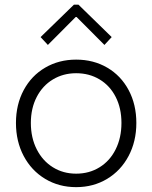

<svg xmlns="http://www.w3.org/2000/svg" viewBox="-20 -771 634 799"><path d="M46.4 -259.3Q46.4 -335.9 78.6 -396Q110.8 -456.1 168 -489.5Q225.1 -522.9 296.9 -522.9Q369.1 -522.9 426.3 -489.5Q483.4 -456.1 515.4 -396Q547.4 -335.9 547.4 -259.3Q547.4 -182.6 515.1 -121.8Q482.9 -61 425.8 -26.6Q368.7 7.8 296.9 7.8Q225.1 7.8 168 -26.6Q110.8 -61 78.6 -121.8Q46.4 -182.6 46.4 -259.3ZM485.4 -259.3Q485.4 -320.8 461.4 -367.7Q437.5 -414.6 394.5 -440.4Q351.6 -466.3 296.9 -466.3Q243.2 -466.3 200.2 -440.4Q157.2 -414.6 132.8 -367.4Q108.4 -320.3 108.4 -259.3Q108.4 -197.8 132.8 -149.7Q157.2 -101.6 200 -75Q242.7 -48.3 296.9 -48.3Q351.6 -48.3 394.5 -75Q437.5 -101.6 461.4 -149.7Q485.4 -197.8 485.4 -259.3ZM148.9 -616.7 287.6 -751.5H306.6L444.8 -616.7L414.6 -584L298.8 -700.2H294.9L179.2 -584Z"/></svg>

Font: Reddit Sans Light
Style: Regular
Weight: 300
Designer: Stephen Hutchings
Foundry: Reddit
Version: Version 1.013